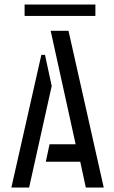

<svg xmlns="http://www.w3.org/2000/svg" viewBox="-20 -837 509 857"><path d="M89.8 -766V-816.8H405.8V-766ZM363 0 338.2 -115H184.4L201.2 -193H317.6L206.2 -699.4H285.8L443 0ZM30.8 0 164.6 -592.2H180.8L210.8 -453.2L110 0Z"/></svg>

Font: Stick No Bills ExtraLight
Style: Regular
Weight: 200
Designer: Kosala Senevirathne, Siva Puranthara, Lasantha Premarathna, Tharique Azeez
Foundry: mooniak
Version: Version 2.000